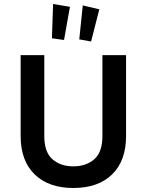

<svg xmlns="http://www.w3.org/2000/svg" viewBox="-20 -924 730 958"><path d="M83 -649H201V-245Q201 -165 241.5 -129.5Q282 -94 346 -94Q410 -94 450.5 -129.5Q491 -165 491 -245V-649H609V-245Q609 -122 539.5 -54Q470 14 346 14Q222.5 14 152.8 -54Q83 -122 83 -245ZM299.5 -724.5 239 -733 245 -904 329 -890ZM434.5 -717 375.5 -727.5 393 -897 475.5 -877.5Z"/></svg>

Font: Karla
Style: Bold
Weight: 700
Designer: Jonathan Pinhorn
Version: Version 2.004; ttfautohint (v1.8.4.7-5d5b);gftools[0.9.33]